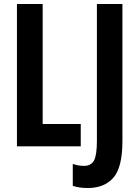

<svg xmlns="http://www.w3.org/2000/svg" viewBox="-20 -734 698 963"><path d="M385 0V-112H194V-714H65V0ZM594 -27V-714H466V-27Q466 44 451.5 71Q437 98 401 98Q372 98 345 88V198Q376 209 420 209Q503 209 548.5 157.5Q594 106 594 -27Z"/></svg>

Font: Noto Sans UI Condensed
Style: Bold
Weight: 700
Width: 3
Designer: Monotype Design Team
Foundry: Monotype Imaging Inc.
Version: 1.001